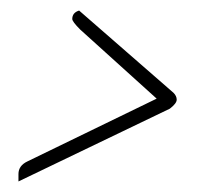

<svg xmlns="http://www.w3.org/2000/svg" viewBox="-20 -464 416 364"><path d="M302 -258 15 -120V-134Q15 -150 32 -158L277 -277L132 -408Q117 -423 117 -428Q117 -440 130 -444L309 -288Q315 -282 315 -275Q315 -268 302 -258Z"/></svg>

Font: Mr De Haviland
Style: Regular
Weight: 400
Designer: Alejandro Paul
Foundry: Alejandro Paul
Version: Version 1.000